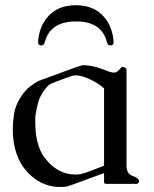

<svg xmlns="http://www.w3.org/2000/svg" viewBox="-20 -723 604 755"><path d="M278.3 -702.6Q355.5 -702.6 396 -647.9Q423.3 -610.8 426.8 -557.6V-556.6Q426.8 -544.4 413.6 -544.4Q403.8 -544.4 400.4 -557.6Q379.4 -638.7 280.3 -638.7H277.8Q177.2 -638.2 156.2 -557.6Q152.3 -544.4 143.1 -544.4Q129.9 -544.4 129.9 -556.2V-557.6Q132.8 -610.8 160.6 -647.9Q200.7 -702.6 278.3 -702.6ZM276.4 -426.8Q266.1 -426.8 235.4 -415Q204.6 -403.3 189.7 -397.7Q174.8 -392.1 167.5 -384.3Q137.2 -352.1 127.9 -311.8Q118.7 -271.5 118.7 -259.8V-246.6Q118.7 -245.1 118.7 -244.1Q118.7 -152.8 154.3 -104.5Q204.6 -36.6 277.3 -36.6Q296.4 -36.6 319.6 -44.9Q342.8 -53.2 389.2 -71.3V-375.5Q369.1 -394 336.4 -409.9Q303.7 -425.8 278.3 -426.8ZM229 12.2H209Q139.6 8.8 89.4 -44.4Q30.3 -106.9 30.3 -214.8Q30.3 -240.2 34.9 -272.9Q39.6 -305.7 59.1 -337.2Q78.6 -368.7 99.4 -384Q120.1 -399.4 133.3 -405.3Q297.4 -466.8 306.2 -466.8H308.6Q339.8 -465.3 364 -457.5Q388.2 -449.7 402.8 -443.6Q417.5 -437.5 429.4 -437.5Q441.4 -437.5 455.6 -456.5Q458 -460 461.2 -460Q464.4 -460 470.9 -457.5Q477.5 -455.1 477.5 -449.2V-71.3Q477.5 -39.6 502 -31Q526.4 -22.5 526.4 -11.2Q526.4 0 516.1 0H397.5Q389.2 0 389.2 -6.3V-42.5L254.9 6.8Q239.3 12.2 229 12.2Z"/></svg>

Font: Caudex
Style: Regular
Weight: 400
Version: Version 1.04